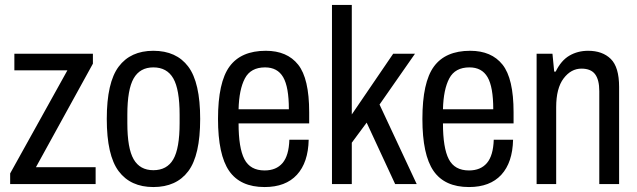

<svg xmlns="http://www.w3.org/2000/svg" viewBox="-20 -743 2571 775"><path d="M21 0V-43L252 -459H38V-526H355V-486L125 -68H366V0Z M599 12Q507 12 459 -52Q411 -116 411 -263Q411 -410 459 -474Q507 -538 599 -538Q692 -538 740 -474Q788 -410 788 -263Q788 -116 740 -52Q692 12 599 12ZM599 -56Q654 -56 679.5 -100Q705 -144 705 -246V-280Q705 -382 679.5 -426.5Q654 -471 599 -471Q545 -471 519.5 -426.5Q494 -382 494 -280V-246Q494 -144 519.5 -100Q545 -56 599 -56Z M1048 12Q950 12 905 -53Q860 -118 860 -263Q860 -411 906.5 -474.5Q953 -538 1053 -538Q1139 -538 1183.5 -482Q1228 -426 1228 -290V-245H943Q943 -146 966.5 -100.5Q990 -55 1048 -55Q1095 -55 1120.5 -85Q1146 -115 1148 -179H1226Q1224 -87 1178.5 -37.5Q1133 12 1048 12ZM943 -302H1146Q1146 -392 1123 -431.5Q1100 -471 1050 -471Q992 -471 968.5 -426.5Q945 -382 943 -302Z M1320 0V-723H1400V-281L1567 -526H1655L1512 -321L1662 0H1575L1460 -248L1400 -167V0Z M1873 12Q1775 12 1730 -53Q1685 -118 1685 -263Q1685 -411 1731.5 -474.5Q1778 -538 1878 -538Q1964 -538 2008.5 -482Q2053 -426 2053 -290V-245H1768Q1768 -146 1791.5 -100.5Q1815 -55 1873 -55Q1920 -55 1945.5 -85Q1971 -115 1973 -179H2051Q2049 -87 2003.5 -37.5Q1958 12 1873 12ZM1768 -302H1971Q1971 -392 1948 -431.5Q1925 -471 1875 -471Q1817 -471 1793.5 -426.5Q1770 -382 1768 -302Z M2146 0V-526H2210L2217 -454H2223Q2245 -499 2278.5 -518.5Q2312 -538 2354 -538Q2412 -538 2445.5 -505Q2479 -472 2479 -392V0H2399V-375Q2399 -421 2382 -443.5Q2365 -466 2327 -466Q2285 -466 2255 -426.5Q2225 -387 2225 -310V0Z"/></svg>

Font: Archivo Condensed
Style: Regular
Weight: 400
Width: 3
Designer: Hector Gatti
Foundry: Omnibus-Type
Version: Version 2.001; ttfautohint (v1.8.3)